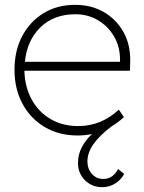

<svg xmlns="http://www.w3.org/2000/svg" viewBox="-20 -551 595 795"><path d="M301 10Q224 10 165 -25Q106 -60 73 -121.5Q40 -183 40 -262Q40 -341 72 -401.5Q104 -462 160.5 -496.5Q217 -531 291 -531Q358 -531 410 -501Q462 -471 492 -417Q522 -363 519 -289L518 -258H81Q83 -190 111.5 -138.5Q140 -87 189.5 -58Q239 -29 304 -29Q399 -29 472 -97L493 -66Q469 -44 441 -27Q393 9 367.5 45Q342 81 342 117Q342 148 360.5 169Q379 190 407 190Q429 190 444 179Q459 168 469 149L494 169Q482 193 457.5 208.5Q433 224 403 224Q361 224 332 195.5Q303 167 303 124Q303 89 318.5 59Q334 29 361 4Q332 10 301 10ZM292 -492Q203 -492 147.5 -438Q92 -384 83 -295H477V-303Q477 -359 451.5 -401.5Q426 -444 384.5 -468Q343 -492 292 -492Z"/></svg>

Font: Readex Pro Light
Style: Regular
Weight: 300
Designer: Bonnie Shaver-Troup, Thomas Jockin
Foundry: Lexend
Version: Version 1.200; ttfautohint (v1.8.3)